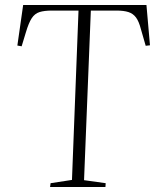

<svg xmlns="http://www.w3.org/2000/svg" viewBox="-20 -743 630 763"><path d="M181 -15 266 -28 292 -701H186Q156 -701 137 -695Q118 -689 106 -670.5Q94 -652 83 -615L66 -559L49 -562L72 -723H562L576 -563L559 -561L540 -627Q532 -658 520.5 -673.5Q509 -689 490.5 -695Q472 -701 443 -701H341L314 -27L400 -15L399 0H179Z"/></svg>

Font: Literata 60pt ExtraLight
Style: Italic
Weight: 250
Italic angle: -2°
Designer: Latin by Veronika Burian and Jose Scaglione. Greek by Irene Vlachou. Cyrillic by Vera Evstafieva
Foundry: TypeTogether
Version: Version 3.103;gftools[0.9.29]